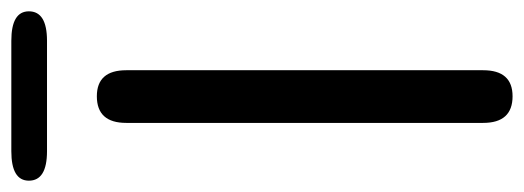

<svg xmlns="http://www.w3.org/2000/svg" viewBox="-315 -612 925 339"><g transform="rotate(-90 147.5 -442.5)"><path d="M147 0Q100 0 100 -52V-682Q100 -734 147 -734Q193 -734 193 -682V-52Q193 0 147 0ZM50 -822Q-2 -822 -2 -854Q-2 -885 50 -885H245Q297 -885 297 -854Q297 -822 245 -822Z"/></g></svg>

Font: Resource Han Rounded KR
Style: Regular
Weight: 400
Designer: Cyano Hao (round all glyphs); Ryoko NISHIZUKA 西塚涼子 (kana, bopomofo & ideographs); Paul D. Hunt (Latin, Greek & Cyrillic)
Foundry: Cyano Hao
Version: 0.990